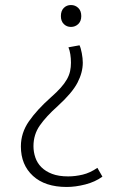

<svg xmlns="http://www.w3.org/2000/svg" viewBox="-20 -496 480 763"><path d="M245 247Q159 247 111 203Q63 159 63 86Q63 32 95 -14Q127 -60 181 -108Q206 -130 221.5 -147.5Q237 -165 246 -181Q255 -197 258.5 -213Q262 -229 262 -247Q262 -264 259.5 -280Q257 -296 252 -308L296 -316Q301 -306 305 -285Q309 -264 309 -247Q309 -208 288 -167.5Q267 -127 210 -75Q163 -33 138 3Q113 39 113 85Q113 108 120.5 130Q128 152 144.5 168.5Q161 185 187 195Q213 205 251 205Q279 205 308.5 198Q338 191 367 171L387 206Q358 227 319 237Q280 247 245 247ZM303 -432Q303 -412 291 -400.5Q279 -389 262 -389Q245 -389 233.5 -400.5Q222 -412 222 -432Q222 -453 233.5 -464.5Q245 -476 262 -476Q279 -476 291 -464.5Q303 -453 303 -432Z"/></svg>

Font: Mukta Malar ExtraLight
Style: Regular
Weight: 275
Designer: Aadarsh Rajan, Girish Dalvi, Yashodeep Gholap
Foundry: Ek Type
Version: Version 2.538;PS 1.000;hotconv 16.6.51;makeotf.lib2.5.65220;